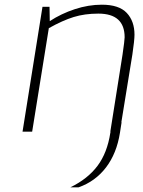

<svg xmlns="http://www.w3.org/2000/svg" viewBox="-20 -561 608 818"><path d="M544 -329 497 -40H498L491 5Q477 93 431.5 152.5Q386 212 315 237H280Q354 201 395.5 145.5Q437 90 450 5L451 0H450L502 -328Q511 -390 511 -402Q511 -503 399 -503Q341 -503 294 -488.5Q247 -474 188 -441L117 0H76L161 -532H191L192 -471Q241 -503 299 -522Q357 -541 414 -541Q487 -541 520 -506Q553 -471 553 -413Q553 -390 544 -329Z"/></svg>

Font: Exo ExtraLight
Style: Italic
Weight: 275
Italic angle: -9°
Designer: Natanael Gama
Foundry: Natanael Gama
Version: Version 1.500; ttfautohint (v1.6)